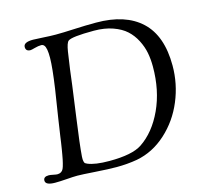

<svg xmlns="http://www.w3.org/2000/svg" viewBox="-103 -818 1001 940"><g transform="rotate(-15 398.0 -348.5)"><path d="M375.5 6.3Q335.4 6.3 268.1 1.7Q200.7 -2.9 178.7 -2.9Q157.7 -2.9 124 -0.2Q90.3 2.4 65.9 2.4Q16.6 2.4 16.6 -21Q16.6 -41 43.5 -41Q51.3 -41 65.9 -37.8Q80.6 -34.7 86.4 -34.7Q108.4 -34.7 117.2 -53.2Q119.1 -57.6 121.3 -64Q123.5 -70.3 125.7 -79.8Q127.9 -89.4 129.9 -98.1Q131.8 -106.9 134.3 -121.6Q136.7 -136.2 138.7 -147.5Q140.6 -158.7 143.6 -179Q146.5 -199.2 148.4 -213.1Q150.4 -227.1 154.3 -252.4Q158.2 -277.8 160.6 -294.9L183.6 -442.4Q190.9 -493.2 194.8 -531Q198.7 -568.8 199 -594.7Q199.2 -620.6 196.3 -636.5Q193.4 -652.3 187.5 -659.2Q181.6 -666 172.9 -666Q158.2 -666 139.9 -660.9Q121.6 -655.8 116.7 -655.8Q92.8 -655.8 92.8 -677.7Q92.8 -702.1 141.1 -702.1Q156.2 -702.1 192.4 -699.7Q228.5 -697.3 255.9 -697.3Q292.5 -697.3 349.9 -700.2Q407.2 -703.1 460.9 -703.1Q609.4 -703.1 689 -628.7Q768.6 -554.2 768.6 -403.3Q768.6 -310.5 732.9 -225.1Q697.3 -139.6 630.4 -78.9Q563.5 -18.1 480 -2.4Q429.7 6.3 375.5 6.3ZM349.6 -31.7Q465.3 -31.7 514.6 -64.5Q586.4 -112.3 630.4 -207.5Q674.3 -302.7 674.3 -423.3Q674.3 -460.4 668 -493.4Q661.6 -526.4 645 -558.8Q628.4 -591.3 602.8 -614.7Q577.1 -638.2 535.6 -652.8Q494.1 -667.5 440.4 -667.5Q327.6 -667.5 309.1 -652.8Q298.3 -644 291.5 -601.6Q276.9 -506.3 269 -436.5Q265.6 -407.7 247.3 -277.6Q229 -147.5 224.6 -87.4Q223.6 -72.3 225.6 -63.7Q227.5 -55.2 230.5 -52.7Q233.4 -50.3 240.2 -47.4Q276.9 -31.7 349.6 -31.7Z"/></g></svg>

Font: Cooper*
Style: Italic
Weight: 400
Italic angle: -7°
Designer: Owen Earl
Foundry: indestructible type*
Version: Version 0.001